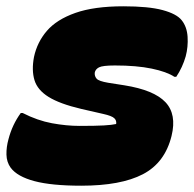

<svg xmlns="http://www.w3.org/2000/svg" viewBox="-47 -580 617 610"><path d="M206 -180Q257 -180 283 -181.5Q309 -183 322 -186Q324 -197 316 -204.5Q308 -212 281 -218L211 -234Q143 -250 107.5 -272Q72 -294 62.5 -325.5Q53 -357 61 -399Q71 -446 102 -482Q133 -518 192.5 -539Q252 -560 345 -560Q425 -560 469.5 -548Q514 -536 530 -516Q547 -495 549 -463Q551 -431 543 -401Q533 -366 513 -336H507Q483 -352 435 -362Q387 -372 318 -372Q279 -372 267.5 -366Q256 -360 254 -349Q253 -338 260 -330Q267 -322 297 -317L348 -309Q442 -294 478.5 -255.5Q515 -217 498 -148Q477 -63 407 -26.5Q337 10 211 10Q117 10 62.5 -4.5Q8 -19 -13 -47Q-26 -65 -26.5 -89Q-27 -113 -20 -138Q-8 -184 19 -221H25Q72 -197 118 -188.5Q164 -180 206 -180Z"/></svg>

Font: Recursive Sn Csl St XBk
Style: Italic
Weight: 1000
Italic angle: -15°
Version: Version 1.085;hotconv 1.1.0;makeotfexe 2.6.0; ttfautohint (v